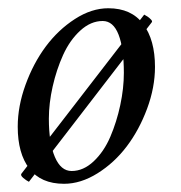

<svg xmlns="http://www.w3.org/2000/svg" viewBox="-20 -445 444 470"><path d="M50.8 0Q43.9 -3.4 36.9 -9.5Q29.8 -15.6 32.2 -19.5L333 -409.2Q336.9 -407.2 341.3 -404.3Q345.7 -401.4 349.6 -397.2Q353.5 -393.1 351.6 -390.6ZM231.4 -393.6Q202.1 -393.6 176.5 -370.1Q150.9 -346.7 134.5 -310.5Q118.2 -274.4 108.9 -233.2Q99.6 -191.9 99.6 -154.3Q99.6 -95.2 114.3 -60.8Q128.9 -26.4 155.3 -26.4Q184.1 -26.4 209.2 -50Q234.4 -73.7 250 -110.1Q265.6 -146.5 274.4 -187.7Q283.2 -229 283.2 -266.6Q283.2 -326.7 270.3 -360.1Q257.3 -393.6 231.4 -393.6ZM245.1 -424.8Q301.8 -424.8 330.6 -386Q359.4 -347.2 359.4 -281.2Q359.4 -231 340.1 -179Q320.8 -127 290.3 -86.7Q259.8 -46.4 218.8 -20.8Q177.7 4.9 136.7 4.9Q80.1 4.9 51.8 -32.2Q23.4 -69.3 23.4 -134.8Q23.4 -185.1 42.5 -237.5Q61.5 -290 92 -331.1Q122.6 -372.1 163.3 -398.4Q204.1 -424.8 245.1 -424.8Z"/></svg>

Font: Crimson
Style: Italic
Weight: 400
Italic angle: -11°
Version: Version 0.8